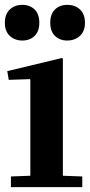

<svg xmlns="http://www.w3.org/2000/svg" viewBox="-26 -771 370 791"><path d="M229 -532 233 -530V-47L313 -44V0H19V-44L99 -47V-443L97 -445L10 -442L4 -478ZM-6 -677Q-6 -713 14.5 -732Q35 -751 66 -751Q97 -751 116.5 -732Q136 -713 136 -677Q136 -642 116.5 -623Q97 -604 66 -604Q35 -604 14.5 -623Q-6 -642 -6 -677ZM251 -751Q283 -751 303.5 -732Q324 -713 324 -677Q324 -642 303 -623Q282 -604 251 -604Q220 -604 200.5 -623Q181 -642 181 -677Q181 -713 200.5 -732Q220 -751 251 -751Z"/></svg>

Font: Minipax
Style: Bold
Weight: 600
Designer: Raphaël Ronot, Igor Stepanchenko (Cyrillic)
Foundry: steppetype
Version: Version 1.002